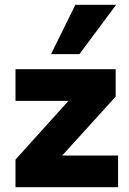

<svg xmlns="http://www.w3.org/2000/svg" viewBox="-20 -785 540 805"><path d="M45 0V-116L304 -403L303 -362H45V-495H465V-380L200 -88L202 -133H475V0ZM194 -558 296 -765H467L313 -558Z"/></svg>

Font: Nunito Sans 11pt Black
Style: Regular
Weight: 900
Version: Version 3.101;gftools[0.9.27]